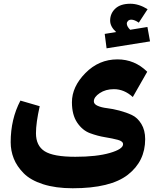

<svg xmlns="http://www.w3.org/2000/svg" viewBox="-20 -883 853 1025"><path d="M549 -625 539 -702 600 -712Q568 -741 568 -773Q568 -811 595.5 -837Q623 -863 676 -863Q721 -863 768 -834L721 -762Q698 -778 681 -778Q670 -778 663.5 -771.5Q657 -765 657 -757Q657 -742 675 -724L767 -739L781 -662ZM588 -407Q544 -407 512.5 -386Q481 -365 481 -342Q481 -327 501.5 -318Q522 -309 552 -305.5Q582 -302 618 -292.5Q654 -283 684 -269Q714 -255 734.5 -221.5Q755 -188 755 -140Q755 -22 662.5 50Q570 122 368 122Q277 122 210 100.5Q143 79 106.5 42Q70 5 53.5 -36.5Q37 -78 37 -124Q37 -247 89 -346L192 -316Q172 -227 172 -172Q172 -105 218.5 -75.5Q265 -46 382 -46Q496 -46 566.5 -66.5Q637 -87 637 -113Q637 -129 609 -136.5Q581 -144 541 -150.5Q501 -157 460.5 -172Q420 -187 392 -228.5Q364 -270 364 -337Q364 -420 436 -493Q508 -566 607 -566Q699 -566 766 -500L689 -365Q643 -407 588 -407Z"/></svg>

Font: FiraGO ExtraBold
Style: Regular
Weight: 800
Designer: bBox Type
Foundry: bBox Type GmbH
Version: Version 1.001;PS 001.001;hotconv 1.0.88;makeotf.lib2.5.64775